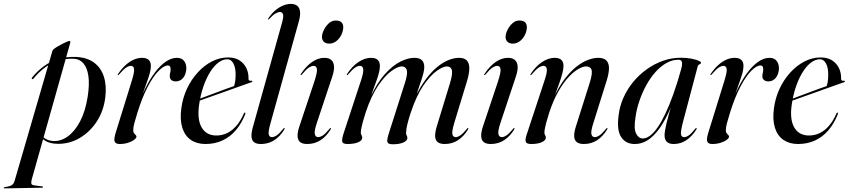

<svg xmlns="http://www.w3.org/2000/svg" viewBox="-126 -746 4448 1006"><path d="M242 -521.5 40.5 193.5Q36.5 208.5 38.2 216Q40 223.5 54.5 225.5L94 230.5Q97 230.5 98.2 231.5Q99.5 232.5 99.5 234Q99.5 235.5 98.2 236.5Q97 237.5 94 237.5L-101.5 241Q-104 241 -105.2 240.5Q-106.5 240 -106.5 238.5Q-106.5 237 -105.2 236Q-104 235 -101 234.5Q-82.5 231.5 -72.5 228Q-62.5 224.5 -57.2 217.8Q-52 211 -49 200L149 -480.5Q150.5 -485 158.8 -491.2Q167 -497.5 179.2 -504.5Q191.5 -511.5 203.8 -517.8Q216 -524 225.5 -527.8Q235 -531.5 238 -531.5Q241 -531.5 242 -529Q243 -526.5 242 -521.5ZM49.5 -334Q48 -331.5 45.8 -331.2Q43.5 -331 42 -332Q40 -333 40.2 -335.5Q40.5 -338 42 -340Q71 -375.5 105.8 -400.5Q140.5 -425.5 182.8 -437.8Q225 -450 276 -447.5Q331 -444.5 367 -417.8Q403 -391 418 -345Q433 -299 426 -238Q417.5 -165 380.8 -109Q344 -53 290 -22Q236 9 175 7.5Q137.5 7 113 -7.2Q88.5 -21.5 75 -48L82.5 -51.5Q93.5 -30 112.5 -19Q131.5 -8 154.5 -7Q194 -5.5 230.2 -32Q266.5 -58.5 294 -110.8Q321.5 -163 333.5 -240Q343.5 -305.5 337 -348.5Q330.5 -391.5 311.2 -413.8Q292 -436 263 -438Q205 -441.5 149.8 -415.8Q94.5 -390 49.5 -334Z M491.5 -352.5Q490.5 -353 490.8 -354.5Q491 -356 492.5 -358.5Q510.5 -385 531 -404Q551.5 -423 574 -433Q596.5 -443 618.5 -443Q641.5 -443 653 -432.2Q664.5 -421.5 664.5 -401Q664.5 -385 659.8 -366.2Q655 -347.5 646 -322.5Q637 -297.5 625 -263Q613 -228.5 598.5 -181L595.5 -182.5Q613 -238 636.5 -285.2Q660 -332.5 687 -368Q714 -403.5 743 -423.2Q772 -443 801 -443Q827.5 -443 840 -424.8Q852.5 -406.5 850 -379.5Q847.5 -361 840 -347.5Q832.5 -334 820.8 -326.8Q809 -319.5 795 -319.5Q781 -319.5 772.2 -326.5Q763.5 -333.5 763.5 -347Q763.5 -356.5 765.8 -365.2Q768 -374 768 -382Q768 -392 764.8 -397.5Q761.5 -403 753.5 -403Q733.5 -403 705.8 -375.5Q678 -348 648.5 -292.2Q619 -236.5 593 -152.5Q584 -122 578 -100.8Q572 -79.5 572 -63Q572 -53.5 576.2 -48Q580.5 -42.5 584.8 -38.5Q589 -34.5 589 -30Q589 -23 577.2 -13.8Q565.5 -4.5 545.2 2Q525 8.5 501.5 8.5Q486 8.5 479.2 2Q472.5 -4.5 473.2 -17.2Q474 -30 479.5 -48.5L564 -321Q579 -368.5 576.5 -384.8Q574 -401 559.5 -401Q549 -401 535 -392Q521 -383 498 -356Q496 -354 494.5 -353Q493 -352 491.5 -352.5Z M872.5 -211Q872.5 -211 892 -218.2Q911.5 -225.5 942 -236.8Q972.5 -248 1005.5 -260.5Q1038.5 -273 1066 -283Q1093.5 -293 1107.5 -297.5L1098 -288.5Q1102.5 -299 1105.5 -314.8Q1108.5 -330.5 1108.5 -354.5Q1109 -390 1097.2 -412.8Q1085.5 -435.5 1065 -435.5Q1042 -435.5 1019.2 -418.8Q996.5 -402 976.2 -370.5Q956 -339 940.5 -295Q925 -251 917 -195.5Q906.5 -118.5 931.2 -77.2Q956 -36 1008 -36Q1037.5 -36 1063.8 -48.5Q1090 -61 1112.2 -86.5Q1134.5 -112 1151.5 -151Q1153 -154 1154.2 -155.2Q1155.5 -156.5 1157.5 -156Q1159 -156 1159.5 -153.8Q1160 -151.5 1159 -148Q1139.5 -98.5 1109.5 -63.5Q1079.5 -28.5 1039.5 -10Q999.5 8.5 950.5 8.5Q905.5 8.5 874.2 -12.8Q843 -34 829.5 -75.8Q816 -117.5 824 -178Q831 -232.5 853.5 -280.8Q876 -329 909.8 -366Q943.5 -403 984.2 -424Q1025 -445 1069 -445Q1105.5 -445 1129.5 -429.2Q1153.5 -413.5 1165.2 -388.2Q1177 -363 1176 -333.5Q1176 -327.5 1179 -324.8Q1182 -322 1189.5 -323Q1193 -323.5 1194.2 -322.5Q1195.5 -321.5 1196 -320Q1196.5 -318.5 1195.2 -317.2Q1194 -316 1191 -315Q1185.5 -313 1160.2 -304.2Q1135 -295.5 1099.2 -282.5Q1063.5 -269.5 1024.5 -255.8Q985.5 -242 951.2 -229.8Q917 -217.5 895.8 -210Q874.5 -202.5 874.5 -202.5Z M1439.5 -633 1292 -103Q1279 -57.5 1282 -42.5Q1285 -27.5 1298.5 -27.5Q1309.5 -27.5 1323.5 -36.5Q1337.5 -45.5 1357.5 -70.5Q1360 -74 1361.2 -75Q1362.5 -76 1364 -75.5Q1365.5 -75 1365.2 -72.8Q1365 -70.5 1363 -66.5Q1348.5 -43 1330.2 -26.2Q1312 -9.5 1289.5 -0.5Q1267 8.5 1241 8.5Q1217 8.5 1205 -1Q1193 -10.5 1191.8 -30.5Q1190.5 -50.5 1199.5 -82L1350 -621Q1361 -658 1357 -670.5Q1353 -683 1341.5 -683Q1331 -683 1318 -675.8Q1305 -668.5 1285.5 -647.5Q1283.5 -645.5 1282 -644.5Q1280.5 -643.5 1279 -644Q1278 -644.5 1278.2 -646.2Q1278.5 -648 1280 -650Q1296 -674 1315.5 -690.8Q1335 -707.5 1356.2 -716.5Q1377.5 -725.5 1398 -725.5Q1419 -725.5 1431.2 -715.8Q1443.5 -706 1446 -685.8Q1448.5 -665.5 1439.5 -633Z M1534.5 -103Q1519.5 -58.5 1523.5 -43Q1527.5 -27.5 1541 -27.5Q1552 -27.5 1565.8 -36.5Q1579.5 -45.5 1600 -70.5Q1602.5 -74 1603.8 -75Q1605 -76 1606.5 -75.5Q1608 -75 1607.8 -72.8Q1607.5 -70.5 1605.5 -66.5Q1584 -31.5 1553.5 -11.5Q1523 8.5 1483.5 8.5Q1459.5 8.5 1447 -1.2Q1434.5 -11 1433.2 -31.2Q1432 -51.5 1442 -82L1521.5 -320Q1537 -367.5 1534.5 -384.2Q1532 -401 1517.5 -401Q1507 -401 1492.8 -392Q1478.5 -383 1456 -356Q1454 -354 1452.5 -353Q1451 -352 1449.5 -352.5Q1448 -353 1448.5 -354.8Q1449 -356.5 1450.5 -358.5Q1477 -399 1508.8 -421Q1540.5 -443 1573.5 -443Q1595.5 -443 1608.5 -432.8Q1621.5 -422.5 1624 -401Q1626.5 -379.5 1615 -345ZM1599 -517.5Q1580.5 -517.5 1570.8 -527.2Q1561 -537 1561 -552.5Q1561 -569 1571 -589.2Q1581 -609.5 1597 -624Q1613 -638.5 1632.5 -638.5Q1654.5 -638.5 1663.5 -628.8Q1672.5 -619 1672.5 -604Q1672.5 -584.5 1663 -564.5Q1653.5 -544.5 1636.8 -531Q1620 -517.5 1599 -517.5Z M1909.5 -41.5 1995.5 -311Q2011.5 -361.5 2005.2 -379.8Q1999 -398 1978.5 -398Q1958.5 -398 1925.2 -374.2Q1892 -350.5 1855.8 -297.8Q1819.5 -245 1790 -157Q1780 -126 1774.5 -105.2Q1769 -84.5 1766.8 -71.8Q1764.5 -59 1764.5 -51Q1764.5 -43.5 1768.2 -38Q1772 -32.5 1772 -24.5Q1772 -10 1751.2 -0.8Q1730.5 8.5 1694.5 8.5Q1670 8.5 1667.2 -4Q1664.5 -16.5 1674.5 -47.5L1766.5 -327.5Q1780 -369 1777 -385Q1774 -401 1759.5 -401Q1749 -401 1735 -392Q1721 -383 1698 -356Q1696.5 -354 1695 -353Q1693.5 -352 1691.5 -352.5Q1690.5 -353 1690.8 -354.8Q1691 -356.5 1692.5 -358.5Q1719 -399 1752.2 -421Q1785.5 -443 1818.5 -443Q1841 -443 1852.8 -432.5Q1864.5 -422 1864.5 -400Q1864.5 -382.5 1858.5 -360.5Q1852.5 -338.5 1844 -315.8Q1835.5 -293 1827.8 -271.5Q1820 -250 1816 -232.5L1813.5 -234.5Q1849.5 -312 1890.5 -357.5Q1931.5 -403 1971.5 -423Q2011.5 -443 2045 -443Q2071 -443 2084 -431Q2097 -419 2097 -395Q2097 -382 2092.8 -364.2Q2088.5 -346.5 2081.5 -325.5Q2074.5 -304.5 2066.5 -281.2Q2058.5 -258 2051 -233.5L2048 -235Q2075.5 -290.5 2104.8 -330Q2134 -369.5 2164.2 -394.5Q2194.5 -419.5 2223.8 -431.2Q2253 -443 2279.5 -443Q2307 -443 2320 -429Q2333 -415 2333 -388.2Q2333 -361.5 2321.5 -323L2254.5 -103Q2240.5 -56 2244.5 -41.8Q2248.5 -27.5 2261.5 -27.5Q2272 -27.5 2285.8 -36.5Q2299.5 -45.5 2320 -70.5Q2322.5 -74 2323.8 -75Q2325 -76 2326.5 -75.5Q2328 -75 2327.8 -72.8Q2327.5 -70.5 2325.5 -66.5Q2304 -31.5 2273.8 -11.5Q2243.5 8.5 2204 8.5Q2179.5 8.5 2167.2 -1.5Q2155 -11.5 2154 -31.5Q2153 -51.5 2162 -82L2232 -311Q2247 -361.5 2241.2 -379.8Q2235.5 -398 2215.5 -398Q2195 -398 2161.8 -374.2Q2128.5 -350.5 2092.2 -297.8Q2056 -245 2026.5 -157Q2016.5 -127 2011 -105.5Q2005.5 -84 2003.5 -70.2Q2001.5 -56.5 2001.5 -49Q2001.5 -41 2005 -35.8Q2008.5 -30.5 2008.5 -23Q2008.5 -9 1987.5 0.5Q1966.5 10 1931.5 10Q1915.5 10 1908.8 4.8Q1902 -0.5 1903 -12Q1904 -23.5 1909.5 -41.5Z M2496.5 -103Q2481.5 -58.5 2485.5 -43Q2489.5 -27.5 2503 -27.5Q2514 -27.5 2527.8 -36.5Q2541.5 -45.5 2562 -70.5Q2564.5 -74 2565.8 -75Q2567 -76 2568.5 -75.5Q2570 -75 2569.8 -72.8Q2569.5 -70.5 2567.5 -66.5Q2546 -31.5 2515.5 -11.5Q2485 8.5 2445.5 8.5Q2421.5 8.5 2409 -1.2Q2396.5 -11 2395.2 -31.2Q2394 -51.5 2404 -82L2483.5 -320Q2499 -367.5 2496.5 -384.2Q2494 -401 2479.5 -401Q2469 -401 2454.8 -392Q2440.5 -383 2418 -356Q2416 -354 2414.5 -353Q2413 -352 2411.5 -352.5Q2410 -353 2410.5 -354.8Q2411 -356.5 2412.5 -358.5Q2439 -399 2470.8 -421Q2502.5 -443 2535.5 -443Q2557.5 -443 2570.5 -432.8Q2583.5 -422.5 2586 -401Q2588.5 -379.5 2577 -345ZM2561 -517.5Q2542.5 -517.5 2532.8 -527.2Q2523 -537 2523 -552.5Q2523 -569 2533 -589.2Q2543 -609.5 2559 -624Q2575 -638.5 2594.5 -638.5Q2616.5 -638.5 2625.5 -628.8Q2634.5 -619 2634.5 -604Q2634.5 -584.5 2625 -564.5Q2615.5 -544.5 2598.8 -531Q2582 -517.5 2561 -517.5Z M2653.5 -352.5Q2652.5 -353 2652.8 -354.8Q2653 -356.5 2654.5 -358.5Q2681 -399 2714.2 -421Q2747.5 -443 2780.5 -443Q2803 -443 2814.8 -432.5Q2826.5 -422 2826.5 -400Q2826.5 -384 2820 -359.8Q2813.5 -335.5 2804.5 -310.2Q2795.5 -285 2787.8 -264.2Q2780 -243.5 2778 -233L2775.5 -234.5Q2802.5 -292.5 2833 -332.5Q2863.5 -372.5 2894.5 -396.8Q2925.5 -421 2954.8 -432Q2984 -443 3008.5 -443Q3039 -443 3052.2 -428Q3065.5 -413 3064.8 -386.2Q3064 -359.5 3052.5 -323L2983.5 -103Q2968.5 -56.5 2973 -42Q2977.5 -27.5 2990 -27.5Q3001 -27.5 3014.8 -36.5Q3028.5 -45.5 3049 -70.5Q3051.5 -74 3052.8 -75Q3054 -76 3055.5 -75.5Q3057 -75 3056.8 -72.8Q3056.5 -70.5 3054.5 -66.5Q3033 -31.5 3002.8 -11.5Q2972.5 8.5 2933 8.5Q2908.5 8.5 2896 -1.5Q2883.5 -11.5 2882.5 -31.5Q2881.5 -51.5 2891 -82L2963.5 -311Q2979.5 -362 2973.5 -380Q2967.5 -398 2944.5 -398Q2929 -398 2905.2 -385Q2881.5 -372 2854.5 -343.5Q2827.5 -315 2800.8 -269Q2774 -223 2752 -157Q2742 -126 2736.5 -105.2Q2731 -84.5 2728.8 -71.8Q2726.5 -59 2726.5 -51Q2726.5 -42.5 2730.2 -37.5Q2734 -32.5 2734 -24.5Q2734 -11 2713.2 -1.2Q2692.5 8.5 2657.5 8.5Q2633.5 8.5 2629.2 -2.2Q2625 -13 2632 -36L2726 -321Q2742 -368 2739 -384.5Q2736 -401 2721.5 -401Q2711 -401 2697 -392Q2683 -383 2660 -356Q2658.5 -354 2657 -353Q2655.5 -352 2653.5 -352.5Z M3454 -112.5Q3440 -60 3442 -43.8Q3444 -27.5 3458.5 -27.5Q3469.5 -27.5 3482.8 -36.5Q3496 -45.5 3516 -70.5Q3518.5 -74 3520 -75Q3521.5 -76 3523 -75.5Q3524.5 -75 3524.2 -72.8Q3524 -70.5 3522 -66.5Q3500 -31.5 3470.2 -11.5Q3440.5 8.5 3404 8.5Q3379.5 8.5 3367.8 -3Q3356 -14.5 3356 -37Q3356 -46.5 3358.5 -62.2Q3361 -78 3366.2 -100.2Q3371.5 -122.5 3379.8 -152.2Q3388 -182 3399 -219.5L3402.5 -217.5Q3377 -149.5 3346.2 -98.5Q3315.5 -47.5 3279 -19.5Q3242.5 8.5 3199.5 8.5Q3152.5 8.5 3128.5 -28.2Q3104.5 -65 3115.5 -143.5Q3121 -190.5 3141 -235Q3161 -279.5 3192 -317Q3223 -354.5 3262.8 -383Q3302.5 -411.5 3347.8 -427.5Q3393 -443.5 3441 -443.5Q3472 -443.5 3496 -438.8Q3520 -434 3533.5 -428.2Q3547 -422.5 3547 -418Q3547 -413.5 3543.2 -411.2Q3539.5 -409 3535.5 -406.8Q3531.5 -404.5 3530 -399.5ZM3203.5 -130Q3194 -71.5 3207 -46Q3220 -20.5 3242 -20.5Q3260 -20.5 3279.2 -34.5Q3298.5 -48.5 3318.8 -77.2Q3339 -106 3359.8 -149.5Q3380.5 -193 3401.5 -251.2Q3422.5 -309.5 3443 -383.5Q3449.5 -407.5 3447.2 -420.2Q3445 -433 3428 -433Q3396.5 -433 3366.5 -416.2Q3336.5 -399.5 3309.8 -370Q3283 -340.5 3261.5 -301.8Q3240 -263 3224.8 -219.2Q3209.5 -175.5 3203.5 -130Z M3596.5 -352.5Q3595.5 -353 3595.8 -354.5Q3596 -356 3597.5 -358.5Q3615.5 -385 3636 -404Q3656.5 -423 3679 -433Q3701.5 -443 3723.5 -443Q3746.5 -443 3758 -432.2Q3769.5 -421.5 3769.5 -401Q3769.5 -385 3764.8 -366.2Q3760 -347.5 3751 -322.5Q3742 -297.5 3730 -263Q3718 -228.5 3703.5 -181L3700.5 -182.5Q3718 -238 3741.5 -285.2Q3765 -332.5 3792 -368Q3819 -403.5 3848 -423.2Q3877 -443 3906 -443Q3932.5 -443 3945 -424.8Q3957.5 -406.5 3955 -379.5Q3952.5 -361 3945 -347.5Q3937.5 -334 3925.8 -326.8Q3914 -319.5 3900 -319.5Q3886 -319.5 3877.2 -326.5Q3868.5 -333.5 3868.5 -347Q3868.5 -356.5 3870.8 -365.2Q3873 -374 3873 -382Q3873 -392 3869.8 -397.5Q3866.5 -403 3858.5 -403Q3838.5 -403 3810.8 -375.5Q3783 -348 3753.5 -292.2Q3724 -236.5 3698 -152.5Q3689 -122 3683 -100.8Q3677 -79.5 3677 -63Q3677 -53.5 3681.2 -48Q3685.5 -42.5 3689.8 -38.5Q3694 -34.5 3694 -30Q3694 -23 3682.2 -13.8Q3670.5 -4.5 3650.2 2Q3630 8.5 3606.5 8.5Q3591 8.5 3584.2 2Q3577.5 -4.5 3578.2 -17.2Q3579 -30 3584.5 -48.5L3669 -321Q3684 -368.5 3681.5 -384.8Q3679 -401 3664.5 -401Q3654 -401 3640 -392Q3626 -383 3603 -356Q3601 -354 3599.5 -353Q3598 -352 3596.5 -352.5Z M3977.5 -211Q3977.5 -211 3997 -218.2Q4016.5 -225.5 4047 -236.8Q4077.5 -248 4110.5 -260.5Q4143.5 -273 4171 -283Q4198.5 -293 4212.5 -297.5L4203 -288.5Q4207.5 -299 4210.5 -314.8Q4213.5 -330.5 4213.5 -354.5Q4214 -390 4202.2 -412.8Q4190.5 -435.5 4170 -435.5Q4147 -435.5 4124.2 -418.8Q4101.5 -402 4081.2 -370.5Q4061 -339 4045.5 -295Q4030 -251 4022 -195.5Q4011.5 -118.5 4036.2 -77.2Q4061 -36 4113 -36Q4142.5 -36 4168.8 -48.5Q4195 -61 4217.2 -86.5Q4239.5 -112 4256.5 -151Q4258 -154 4259.2 -155.2Q4260.5 -156.5 4262.5 -156Q4264 -156 4264.5 -153.8Q4265 -151.5 4264 -148Q4244.5 -98.5 4214.5 -63.5Q4184.5 -28.5 4144.5 -10Q4104.5 8.5 4055.5 8.5Q4010.5 8.5 3979.2 -12.8Q3948 -34 3934.5 -75.8Q3921 -117.5 3929 -178Q3936 -232.5 3958.5 -280.8Q3981 -329 4014.8 -366Q4048.5 -403 4089.2 -424Q4130 -445 4174 -445Q4210.5 -445 4234.5 -429.2Q4258.5 -413.5 4270.2 -388.2Q4282 -363 4281 -333.5Q4281 -327.5 4284 -324.8Q4287 -322 4294.5 -323Q4298 -323.5 4299.2 -322.5Q4300.5 -321.5 4301 -320Q4301.5 -318.5 4300.2 -317.2Q4299 -316 4296 -315Q4290.5 -313 4265.2 -304.2Q4240 -295.5 4204.2 -282.5Q4168.5 -269.5 4129.5 -255.8Q4090.5 -242 4056.2 -229.8Q4022 -217.5 4000.8 -210Q3979.5 -202.5 3979.5 -202.5Z"/></svg>

Font: Fraunces 120pt
Style: Italic
Weight: 400
Italic angle: -16°
Version: Version 1.000;[b76b70a41]